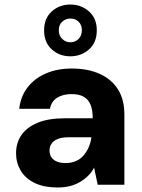

<svg xmlns="http://www.w3.org/2000/svg" viewBox="-20 -817 629 849"><path d="M236 12Q173 12 132 -8.5Q91 -29 71 -63.5Q51 -98 51 -139Q51 -185 74.5 -219.5Q98 -254 146 -274Q194 -294 266 -294H390Q390 -330 380.5 -353.5Q371 -377 350.5 -389Q330 -401 296 -401Q259 -401 233 -385Q207 -369 201 -336H65Q71 -390 101.5 -430Q132 -470 182.5 -492Q233 -514 297 -514Q368 -514 420.5 -490.5Q473 -467 501.5 -422Q530 -377 530 -311V0H412L396 -76Q386 -56 370.5 -40.5Q355 -25 335 -13Q315 -1 290.5 5.5Q266 12 236 12ZM270 -96Q295 -96 315 -104.5Q335 -113 349 -129Q363 -145 372 -165.5Q381 -186 384 -209V-210H283Q254 -210 235.5 -202.5Q217 -195 208 -182Q199 -169 199 -152Q199 -133 208 -120.5Q217 -108 233 -102Q249 -96 270 -96ZM291 -568Q243 -568 209 -598.5Q175 -629 175 -683Q175 -736 209 -766.5Q243 -797 291 -797Q339 -797 373.5 -766.5Q408 -736 408 -683Q408 -629 373.5 -598.5Q339 -568 291 -568ZM291 -630Q312 -630 327 -644.5Q342 -659 342 -683Q342 -707 327.5 -721Q313 -735 291 -735Q271 -735 255.5 -721.5Q240 -708 240 -683Q240 -659 255.5 -644.5Q271 -630 291 -630Z"/></svg>

Font: DM Sans 16pt ExtraBold
Style: Regular
Weight: 800
Version: Version 4.004;gftools[0.9.30]